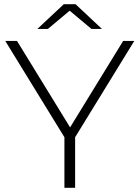

<svg xmlns="http://www.w3.org/2000/svg" viewBox="-20 -895 665 915"><path d="M338 -241V0H287V-241L5 -700H61L314 -288L567 -700H620ZM416 -757 312 -844 208 -757H158L284 -875H340L466 -757Z"/></svg>

Font: Idrija Light
Style: Regular
Weight: 300
Designer: Julieta Ulanovsky
Foundry: Julieta Ulanovsky
Version: Version 7.200